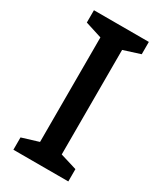

<svg xmlns="http://www.w3.org/2000/svg" viewBox="-182 -782 720 851"><g transform="rotate(30 178.0 -357.0)"><path d="M318 0H37V-63L122 -89V-624L37 -651V-714H318V-651L233 -624V-89L318 -63Z"/></g></svg>

Font: Noto Sans Nag Mundari Medium
Style: Regular
Weight: 500
Version: Version 1.000